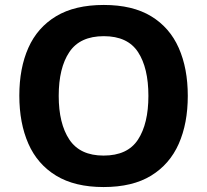

<svg xmlns="http://www.w3.org/2000/svg" viewBox="-20 -745 836 775"><path d="M738 -358Q738 -247 701.5 -164.5Q665 -82 590 -36Q515 10 398 10Q282 10 206.5 -36Q131 -82 94.5 -165Q58 -248 58 -359Q58 -470 94.5 -552Q131 -634 206.5 -679.5Q282 -725 399 -725Q515 -725 590 -679.5Q665 -634 701.5 -551.5Q738 -469 738 -358ZM217 -358Q217 -246 260 -181.5Q303 -117 398 -117Q495 -117 537 -181.5Q579 -246 579 -358Q579 -471 537 -535Q495 -599 399 -599Q303 -599 260 -535Q217 -471 217 -358Z"/></svg>

Font: Noto Sans Balinese
Style: Regular
Weight: 400
Designer: Aditya Bayu, David Williams
Foundry: David Williams
Version: Version 2.003